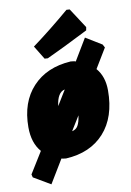

<svg xmlns="http://www.w3.org/2000/svg" viewBox="-110 -813 687 1005"><g transform="rotate(-10 233.0 -311.0)"><path d="M316 -754 333 -753 402 -647 399 -630Q257 -558 176 -521L159 -522L115 -594Q214 -667 316 -754ZM291 -484 307 -482Q309 -482 312 -481Q315 -480 317 -479L386 -594L471 -542L480 -525L417 -421Q457 -375 457 -301Q457 -159 383 -77Q309 5 179 12L163 10Q162 10 159 9Q156 8 155 8L80 132L-10 79L-14 63L56 -50Q13 -99 13 -183Q13 -316 87.5 -396Q162 -476 291 -484ZM235 -345Q195 -337 186 -265ZM282 -199 235 -123Q256 -127 266.5 -145Q277 -163 282 -199Z"/></g></svg>

Font: Alegreya Sans Black
Style: Italic
Weight: 900
Italic angle: -7°
Designer: Juan Pablo del Peral
Foundry: Huerta Tipografica
Version: Version 2.007